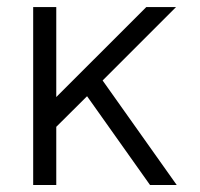

<svg xmlns="http://www.w3.org/2000/svg" viewBox="-20 -528 570 548"><path d="M140.6 -166V0H74.7V-507.8H140.6V-251L397.5 -507.8H482.4L272.9 -298.3L484.4 0H408.2L228.5 -253.4Z"/></svg>

Font: Giphurs Light
Style: Regular
Weight: 300
Version: Version 0.920; ttfautohint (v1.8.4.7-5d5b)